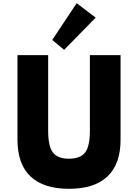

<svg xmlns="http://www.w3.org/2000/svg" viewBox="-20 -1172 868 1208"><path d="M414 16Q574 16 656.2 -62Q738.5 -140 738.5 -292V-825H545.5V-348.5Q545.5 -252 515.8 -212.8Q486 -173.5 414 -173.5Q342.5 -173.5 312.8 -212.8Q283 -252 283 -348.5V-825H90V-292Q90 -140 172 -62Q254 16 414 16ZM383.5 -858.5 582 -1061 462.5 -1152 308.5 -920.5Z"/></svg>

Font: Spartan ExtraBold
Style: Regular
Weight: 800
Designer: Matt Bailey, Mirko Velimirovic
Foundry: Matt Bailey
Version: Version 1.003; ttfautohint (v1.8.3)